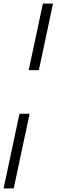

<svg xmlns="http://www.w3.org/2000/svg" viewBox="-53 -800 316 1070"><path d="M186 -780H242.5L163.5 -409H107ZM55.5 -166H112L23.5 250H-33Z"/></svg>

Font: Besley* Condensed
Style: Italic
Weight: 400
Width: 3
Italic angle: -13°
Designer: Owen Earl
Foundry: indestructible type*
Version: Version 3.000; ttfautohint (v1.8.3)